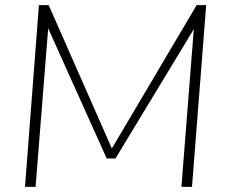

<svg xmlns="http://www.w3.org/2000/svg" viewBox="-20 -725 880 745"><path d="M414 -149 743 -705H780L725 0H684L732 -612L428 -110H394L167 -615L118 0H77L131 -705H169Z"/></svg>

Font: Iunito ExtraLight
Style: Italic
Weight: 200
Italic angle: -4.541°
Designer: Vernon Adams
Foundry: Vernon Adams
Version: Version 2.001;November 30, 2019;FontCreator 12.0.0.2547 64-b